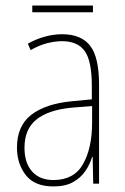

<svg xmlns="http://www.w3.org/2000/svg" viewBox="-20 -660 450 690"><path d="M203 -537Q272 -537 304 -495.5Q336 -454 336 -356V0H315L313 -96H311Q303 -69 286.5 -45Q270 -21 242.5 -5.5Q215 10 172 10Q104 10 72.5 -31Q41 -72 41 -129Q41 -208 92.5 -247.5Q144 -287 237 -296L310 -303V-351Q310 -441 284.5 -476.5Q259 -512 203 -512Q179 -512 150.5 -505Q122 -498 90 -480L80 -503Q108 -519 140 -528Q172 -537 203 -537ZM237 -273Q154 -265 111 -230.5Q68 -196 68 -129Q68 -74 95.5 -43.5Q123 -13 172 -13Q246 -13 278.5 -70.5Q311 -128 311 -220V-279ZM314 -640V-616H96V-640Z"/></svg>

Font: Noto Sans Gurmukhi UI Condensed Thin
Style: Regular
Weight: 100
Width: 3
Designer: Jelle Bosma - Monotype Design Team
Foundry: Monotype Imaging Inc.
Version: Version 2.004; ttfautohint (v1.8.4.7-5d5b)